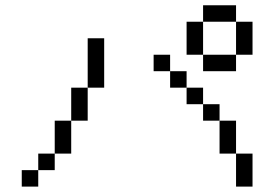

<svg xmlns="http://www.w3.org/2000/svg" viewBox="-20 -770 1040 728"><path d="M125 -125H62.5V-62.5H125ZM125 -125H187.5V-187.5H125ZM875 -187.5Q875 -187.5 875 -62.5H937.5Q937.5 -62.5 937.5 -187.5ZM187.5 -187.5H250Q250 -187.5 250 -312.5H187.5Q187.5 -312.5 187.5 -187.5ZM875 -187.5Q875 -187.5 875 -312.5H812.5Q812.5 -312.5 812.5 -187.5ZM250 -312.5H312.5Q312.5 -312.5 312.5 -437.5H250Q250 -437.5 250 -312.5ZM812.5 -312.5V-375H750V-312.5ZM750 -375V-437.5H687.5V-375ZM312.5 -437.5H375V-625H312.5ZM687.5 -437.5V-500H625V-437.5ZM625 -500V-562.5H562.5V-500ZM750 -562.5V-500H875V-562.5ZM750 -562.5Q750 -562.5 750 -687.5H687.5Q687.5 -687.5 687.5 -562.5ZM875 -562.5H937.5Q937.5 -562.5 937.5 -687.5H875Q875 -687.5 875 -562.5ZM750 -687.5H875V-750H750Z"/></svg>

Font: CalcUnifontExMono
Style: Regular
Weight: 500
Version: Version 15.0.06